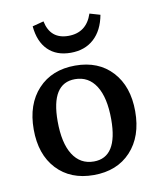

<svg xmlns="http://www.w3.org/2000/svg" viewBox="-68 -597 551 660"><g transform="rotate(-10 207.5 -267.0)"><path d="M207 8.8Q126 8.8 78.1 -42.5Q30.3 -93.8 30.3 -181.2Q30.3 -269 78.6 -321Q127 -373 208.5 -373Q289.6 -373 337.2 -321.3Q384.8 -269.5 384.8 -182.6Q384.8 -94.7 336.7 -43Q288.6 8.8 207 8.8ZM215.3 -37.1Q298.8 -37.1 298.8 -169.4Q298.8 -245.6 272.9 -286.4Q247.1 -327.1 199.7 -327.1Q116.2 -327.1 116.2 -194.8Q116.2 -118.7 142.1 -77.9Q168 -37.1 215.3 -37.1ZM202.1 -418.9Q152.3 -418.9 122.8 -448Q93.3 -477.1 88.4 -531.2L127.9 -541.5Q141.1 -477.5 204.1 -477.5Q267.1 -477.5 288.1 -540.5L324.7 -529.8Q314.9 -476.6 283.2 -447.8Q251.5 -418.9 202.1 -418.9Z"/></g></svg>

Font: Markazi Text
Style: Regular
Weight: 400
Designer: Borna Izadpanah (Arabic designer), Fiona Ross (Arabic design director) and Florian Runge (Latin designer)
Foundry: Borna Izadpanah and Florian Runge
Version: Version 1.000